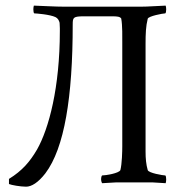

<svg xmlns="http://www.w3.org/2000/svg" viewBox="-20 -665 669 700"><path d="M425.8 -509.8V-131.8C425.8 -114.3 424.8 -67.4 418.9 -44.9C414.1 -33.2 365.2 -25.4 352.5 -25.4C350.6 -25.4 348.6 -17.6 348.6 -11.7C348.6 -5.9 350.6 1 352.5 2.9L403.3 0H536.1L584 2.9C585 0 585.9 -5.9 585.9 -10.7C585.9 -16.6 585 -25.4 582 -25.4C574.2 -25.4 521.5 -34.2 518.6 -44.9C512.7 -65.4 510.7 -86.9 510.7 -112.3V-114.3V-505.9C510.7 -541 511.7 -569.3 518.6 -596.7C521.5 -606.4 574.2 -616.2 582 -616.2C585 -616.2 585.9 -625 585.9 -630.9C585.9 -635.7 585 -642.6 584 -644.5C551.8 -643.6 523.4 -640.6 491.2 -640.6H217.8C178.7 -640.6 135.7 -643.6 103.5 -644.5C102.5 -642.6 101.6 -635.7 101.6 -630.9C101.6 -625 102.5 -616.2 105.5 -616.2C111.3 -616.2 162.1 -612.3 182.6 -602.5C190.4 -598.6 195.3 -590.8 197.3 -582L198.2 -562.5V-552.7C198.2 -345.7 158.2 -196.3 115.2 -120.1C88.9 -75.2 61.5 -43 12.7 -12.7V5.9C21.5 9.8 54.7 15.6 75.2 15.6C94.7 15.6 119.1 1 145.5 -33.2C214.8 -125 245.1 -310.5 245.1 -576.2C245.1 -601.6 247.1 -605.5 287.1 -605.5H388.7C407.2 -605.5 417 -604.5 421.9 -597.7C426.8 -573.2 425.8 -526.4 425.8 -509.8Z"/></svg>

Font: Crimson
Style: Roman
Weight: 400
Version: Version 0.2